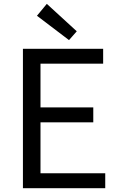

<svg xmlns="http://www.w3.org/2000/svg" viewBox="-20 -990 629 1010"><path d="M100.6 0H533.6V-78.6H193V-346.4H470.7V-425.1H193V-655.2H522.6V-733.4H100.6ZM343 -779 383.8 -825.4 226.3 -969.7 174.4 -907.1Z"/></svg>

Font: Source Han Sans JP VF
Style: Regular
Weight: 250
Designer: Ryoko NISHIZUKA 西塚涼子 (kana, bopomofo & ideographs); Paul D. Hunt (Latin, Greek & Cyrillic); Sandoll Communications 산돌커뮤니
Foundry: Adobe
Version: Version 2.004;hotconv 1.0.118;makeotfexe 2.5.65603